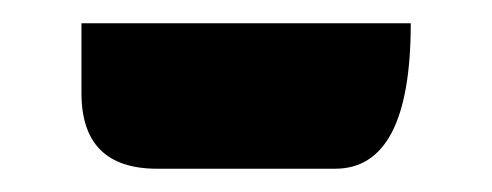

<svg xmlns="http://www.w3.org/2000/svg" viewBox="-20 -372 423 165"><path d="M115 -227Q50 -227 50 -292V-352H333Q333 -227 268 -227Z"/></svg>

Font: Swei Half Moon CJK SC
Style: Black
Weight: 900
Version: Version 2.071